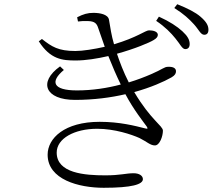

<svg xmlns="http://www.w3.org/2000/svg" viewBox="-20 -842 1040 911"><path d="M812 -660C834 -634 844 -609 859 -609C872 -609 880 -617 880 -633C880 -653 870 -671 845 -694C821 -716 785 -740 734 -763L721 -743C763 -715 792 -685 812 -660ZM900 -727C923 -702 932 -677 949 -677C962 -677 969 -685 969 -701C969 -721 959 -739 931 -763C908 -783 871 -802 821 -822L807 -804C853 -775 877 -752 900 -727ZM668 -233C620 -245 548 -264 453 -264C286 -264 206 -186 206 -108C206 10 354 49 472 49C606 49 658 33 658 8C658 -8 641 -20 614 -20C578 -20 551 -10 480 -10C382 -10 249 -20 249 -118C249 -185 333 -231 441 -231C524 -231 604 -204 642 -187C678 -169 693 -152 715 -152C738 -152 753 -196 753 -222C753 -245 695 -273 617 -405C696 -427 757 -454 794 -475C811 -485 815 -494 815 -504C815 -520 799 -526 777 -525C759 -525 751 -513 697 -490C667 -477 631 -463 591 -451C566 -500 548 -548 535 -587C619 -610 690 -640 709 -652C723 -660 729 -668 729 -677C728 -693 706 -698 687 -698C670 -698 630 -664 521 -632C509 -672 503 -713 497 -749C492 -774 454 -781 423 -781C396 -781 375 -775 346 -760L350 -740C365 -742 381 -743 398 -742C429 -741 439 -731 446 -709L477 -620C428 -609 373 -600 338 -600C257 -600 226 -620 179 -657L164 -646C219 -560 276 -555 339 -555C387 -555 442 -564 494 -576C513 -528 533 -482 553 -441C489 -424 418 -413 345 -413C230 -413 217 -455 283 -510L265 -527C160 -452 195 -368 336 -368C425 -368 506 -379 575 -395C615 -320 658 -267 676 -242C682 -232 682 -229 668 -233Z"/></svg>

Font: Noto Serif CJK HK Light
Style: Regular
Weight: 300
Designer: Ryoko NISHIZUKA 西塚涼子 (kana & ideographs); Frank Grießhammer (Latin, Greek & Cyrillic); Wenlong ZHANG 张文龙 (bopomofo); San
Foundry: Adobe
Version: Version 2.001;hotconv 1.1.0;makeotfexe 2.6.0